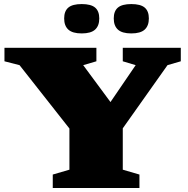

<svg xmlns="http://www.w3.org/2000/svg" viewBox="-20 -948 947 968"><path d="M78.5 -619.5 2.5 -639V-707H466V-639L399.5 -619.5L537 -433.5L664 -619.5L599 -639V-707H891.5V-639L824.5 -619.5L599 -301V-92.5L683 -68V0H246V-68L330 -92.5V-300ZM392 -779.5Q345.5 -779.5 324.5 -798.8Q303.5 -818 303.5 -855Q303.5 -892 324.5 -909.8Q345.5 -927.5 392 -927.5Q438.5 -927.5 459.5 -909.8Q480.5 -892 480.5 -855Q480.5 -818 459.5 -798.8Q438.5 -779.5 392 -779.5ZM642 -779.5Q595.5 -779.5 574.5 -798.8Q553.5 -818 553.5 -855Q553.5 -892 574.5 -909.8Q595.5 -927.5 642 -927.5Q688.5 -927.5 709.5 -909.8Q730.5 -892 730.5 -855Q730.5 -818 709.5 -798.8Q688.5 -779.5 642 -779.5Z"/></svg>

Font: Newsreader Caption ExtraBold
Style: Regular
Weight: 800
Designer: Hugues Gentile
Foundry: Production Type
Version: Version 1.001